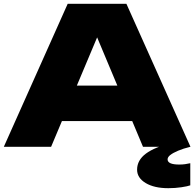

<svg xmlns="http://www.w3.org/2000/svg" viewBox="-21 -770 1019 1007"><path d="M227 -135V-321H741V-135ZM642 -750 978 0H729L457 -649H520L247 0H-1L334 -750ZM883 -21 954 -12V0H977Q940 9 913 20.5Q886 32 872 43Q858 54 858 66Q858 93 919 93Q936 93 950 91Q964 89 977 86V202Q964 207 931 212Q898 217 862 217Q788 217 743 190Q698 163 698 120Q698 70 744.5 35.5Q791 1 883 -21Z"/></svg>

Font: Unbounded ExtraBold
Style: Regular
Weight: 800
Designer: Luke Prowse, Jean-Baptiste Morizot, Fátima Lázaro, Florian Runge
Foundry: NaN
Version: Version 1.701;gftools[0.9.28.dev5+ged2979d]